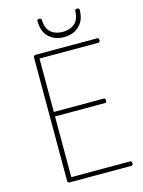

<svg xmlns="http://www.w3.org/2000/svg" viewBox="-174 -1352 1084 1451"><g transform="rotate(-15 368.0 -627.0)"><path d="M187 0Q177 0 172.5 -3.5Q168 -7 168 -15V-982Q168 -990 173 -994Q178 -998 188 -998H667Q672 -998 676 -994Q680 -990 680 -981Q680 -971 676 -967Q672 -963 667 -963H206V-545H599Q604 -545 606.5 -541Q609 -537 609 -528Q609 -518 606.5 -514Q604 -510 599 -510H206V-35H667Q672 -35 676 -31Q680 -27 680 -18Q680 -8 676 -4Q672 0 667 0ZM429 -1071Q358 -1071 312 -1113Q266 -1155 264 -1238Q264 -1246 268 -1250Q272 -1254 281 -1254Q291 -1254 295 -1250Q299 -1246 299 -1238Q301 -1173 336.5 -1142.5Q372 -1112 429 -1112Q486 -1112 522 -1142.5Q558 -1173 560 -1238Q560 -1246 564 -1250Q568 -1254 577 -1254Q587 -1254 591 -1250Q595 -1246 595 -1238Q594 -1182 572.5 -1146Q551 -1110 514 -1090.5Q477 -1071 429 -1071Z"/></g></svg>

Font: Playwrite NG Modern Thin
Style: Regular
Weight: 250
Designer: Veronika Burian, José Scaglione
Foundry: TypeTogether
Version: Version 1.002